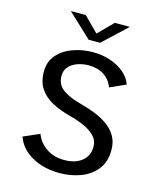

<svg xmlns="http://www.w3.org/2000/svg" viewBox="-131 -993 913 1097"><g transform="rotate(15 325.0 -444.5)"><path d="M326.5 11Q233.5 11 163.2 -28Q93 -67 68.5 -136L164 -177.5Q181.5 -129.5 226 -98.8Q270.5 -68 332.5 -68Q398 -68 436.8 -99.2Q475.5 -130.5 475.5 -185Q475.5 -222 449.8 -248Q424 -274 383.8 -291.5Q343.5 -309 300 -320Q238.5 -336 191.2 -361.2Q144 -386.5 117.2 -426.5Q90.5 -466.5 90.5 -526.5Q90.5 -586.5 126 -626.5Q161.5 -666.5 217.2 -686.2Q273 -706 333.5 -706Q390.5 -706 439 -689.2Q487.5 -672.5 521 -643.2Q554.5 -614 567 -577L473.5 -535Q457.5 -579 420.2 -603Q383 -627 330 -627Q295 -627 263.8 -616Q232.5 -605 213.2 -583.2Q194 -561.5 194 -529Q194 -477 234.5 -448.2Q275 -419.5 339.5 -403Q381.5 -392 423.8 -376Q466 -360 501.2 -336Q536.5 -312 558 -276.8Q579.5 -241.5 579.5 -192.5Q579.5 -122 543.5 -77Q507.5 -32 449.8 -10.5Q392 11 326.5 11ZM150 -900H238.5L324.5 -813.5L410 -900H499L358 -768H290.5Z"/></g></svg>

Font: Trispace
Style: Regular
Weight: 400
Designer: Tyler Finck
Foundry: Etcetera Type Company
Version: Version 1.210; ttfautohint (v1.8.3)